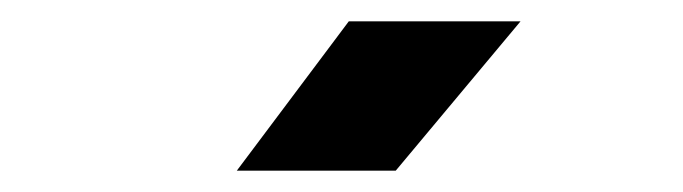

<svg xmlns="http://www.w3.org/2000/svg" viewBox="-20 -805 640 180"><path d="M351 -645 468 -785H307L202 -645Z"/></svg>

Font: Tekne LDO ExtraBold
Style: Regular
Weight: 800
Monospace: yes
Designer: Alessio Laiso, Mario Rullo, Paolo Rosset
Foundry: Alessio Laiso
Version: Version 1.000;hotconv 1.0.109;makeotfexe 2.5.65596